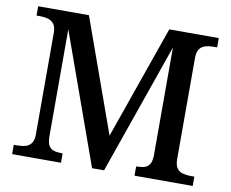

<svg xmlns="http://www.w3.org/2000/svg" viewBox="-78 -814 1098 913"><g transform="rotate(10 471.0 -357.0)"><path d="M35 0V-45H51Q73 -45 90.5 -49.5Q108 -54 119 -68.5Q130 -83 130 -110V-603Q130 -631 119 -645Q108 -659 91 -664Q74 -669 54 -669H35V-714H280L476 -167L668 -714H907V-669H887Q867 -669 850 -664Q833 -659 822.5 -644.5Q812 -630 812 -601V-113Q812 -85 822 -70Q832 -55 850 -50Q868 -45 889 -45H907V0H626V-45H631Q652 -45 667 -50Q682 -55 690.5 -68.5Q699 -82 700 -108V-632L479 0H421L195 -631V-115Q195 -85 203.5 -70Q212 -55 228.5 -50Q245 -45 267 -45H271V0Z"/></g></svg>

Font: Noto Serif Khmer Medium
Style: Regular
Weight: 500
Version: Version 2.003